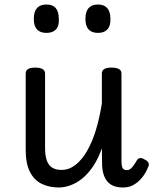

<svg xmlns="http://www.w3.org/2000/svg" viewBox="-20 -815 687 852"><path d="M241 17Q199 17 165.5 1Q132 -15 113 -52Q94 -89 94 -150V-489Q94 -502 104.5 -508.5Q115 -515 136 -515Q158 -515 169 -508.5Q180 -502 180 -489V-158Q180 -125 187.5 -103.5Q195 -82 211 -71.5Q227 -61 253 -61Q286 -61 314.5 -83Q343 -105 366 -144.5Q389 -184 405.5 -238Q422 -292 432 -356V-489Q432 -502 442.5 -508.5Q453 -515 475 -515Q497 -515 508 -508.5Q519 -502 519 -489V-104Q519 -87 521 -77.5Q523 -68 528.5 -64Q534 -60 543 -60Q551 -60 557.5 -64.5Q564 -69 571.5 -79Q579 -89 587 -103Q592 -112 601 -113.5Q610 -115 622 -107Q634 -102 638.5 -93Q643 -84 638 -75Q627 -47 610 -26.5Q593 -6 572.5 5.5Q552 17 527 17Q503 17 485.5 10.5Q468 4 456.5 -9.5Q445 -23 439 -43.5Q433 -64 433 -91L432 -157Q415 -109 392.5 -76Q370 -43 344.5 -22.5Q319 -2 292 7.5Q265 17 241 17ZM186 -669Q158 -669 144 -684.5Q130 -700 130 -731Q130 -763 144 -779Q158 -795 186 -795Q214 -795 227.5 -779Q241 -763 241 -731Q243 -700 228.5 -684.5Q214 -669 186 -669ZM415 -669Q387 -669 373 -684.5Q359 -700 359 -731Q359 -763 373 -779Q387 -795 415 -795Q442 -795 456 -779Q470 -763 470 -731Q471 -700 456.5 -684.5Q442 -669 415 -669Z"/></svg>

Font: Playwrite AT
Style: Regular
Weight: 400
Designer: Veronika Burian, José Scaglione
Foundry: TypeTogether
Version: Version 1.002